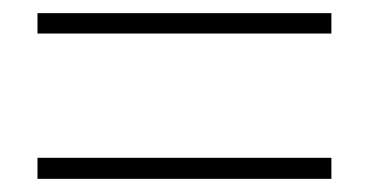

<svg xmlns="http://www.w3.org/2000/svg" viewBox="-20 -509 561 292"><path d="M37 -458H484V-489H37ZM37 -237H484V-269H37Z"/></svg>

Font: Noto Sans CJK JP Thin
Style: Regular
Weight: 250
Designer: Ryoko NISHIZUKA (kana & ideographs); Paul D. Hunt (Latin, Greek & Cyrillic); Wenlong ZHANG (bopomofo); Sandoll Communica
Foundry: Adobe Systems Incorporated
Version: Version 1.004;PS 1.004;hotconv 1.0.82;makeotf.lib2.5.63406